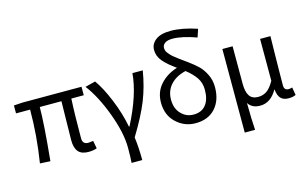

<svg xmlns="http://www.w3.org/2000/svg" viewBox="-114 -1129 2642 1647"><g transform="rotate(-15 1207.0 -305.0)"><path d="M541 12.7Q479.5 12.7 451.2 -21Q422.9 -54.7 422.9 -122.1Q422.9 -148.4 425.3 -276.4Q427.7 -404.3 428.7 -467.8H236.3Q236.3 -328.1 204.1 4.9L112.3 0Q150.4 -239.3 150.4 -467.8H25.4V-538.1L102.5 -543H627V-467.8H516.6Q508.8 -326.2 508.8 -116.2Q508.8 -63.5 559.6 -63.5Q567.4 -63.5 603.5 -68.4L616.2 1Q584 12.7 541 12.7Z M873 199.2Q877 150.4 877 65.4Q877 -66.4 811 -244.1Q745.1 -421.9 660.2 -533.2L751 -556.6Q804.7 -482.4 856.4 -356.4Q908.2 -230.5 931.6 -107.4H936.5Q1064.5 -356.4 1079.1 -543H1170.9Q1148.4 -404.3 1101.1 -285.2Q1053.7 -166 955.1 -4.9Q967.8 89.8 967.8 199.2Z M1495.1 -63.5Q1567.4 -63.5 1605 -111.3Q1642.6 -159.2 1642.6 -244.1Q1642.6 -306.6 1611.3 -352.5Q1580.1 -398.4 1523.4 -442.4Q1436.5 -421.9 1388.2 -368.2Q1339.8 -314.5 1339.8 -236.3Q1339.8 -158.2 1385.3 -110.8Q1430.7 -63.5 1495.1 -63.5ZM1721.7 -764.6 1698.2 -693.4Q1570.3 -739.3 1486.3 -739.3Q1441.4 -739.3 1418.9 -722.7Q1396.5 -706.1 1396.5 -681.6Q1396.5 -668.9 1400.4 -657.2Q1404.3 -645.5 1414.1 -633.8Q1423.8 -622.1 1432.6 -612.3Q1441.4 -602.5 1459 -588.4Q1476.6 -574.2 1488.3 -565.4Q1500 -556.6 1522.9 -540Q1545.9 -523.4 1559.6 -513.7Q1614.3 -473.6 1647.5 -441.9Q1680.7 -410.2 1706.5 -358.4Q1732.4 -306.6 1732.4 -245.1Q1732.4 -127.9 1668.9 -57.6Q1605.5 12.7 1493.2 12.7Q1394.5 12.7 1322.3 -55.2Q1250 -123 1250 -234.4Q1250 -328.1 1308.1 -393.6Q1366.2 -459 1460 -488.3Q1388.7 -538.1 1349.1 -584Q1309.6 -629.9 1309.6 -686.5Q1309.6 -739.3 1355 -773.9Q1400.4 -808.6 1488.3 -808.6Q1590.8 -808.6 1721.7 -764.6Z M1877.9 199.2V-543H1968.8V-210Q1968.8 -137.7 1992.7 -102.1Q2016.6 -66.4 2069.3 -66.4Q2111.3 -66.4 2144.5 -87.9Q2177.7 -109.4 2212.9 -170.9V-543H2304.7Q2303.7 -493.2 2302.2 -401.4Q2300.8 -309.6 2299.8 -236.8Q2298.8 -164.1 2298.8 -106.4Q2298.8 -63.5 2338.9 -63.5Q2352.5 -63.5 2371.1 -69.3L2382.8 0Q2357.4 12.7 2319.3 12.7Q2273.4 12.7 2249.5 -12.2Q2225.6 -37.1 2220.7 -91.8H2218.8Q2160.2 10.7 2067.4 10.7Q1994.1 10.7 1961.9 -41Q1962.9 105.5 1969.7 199.2Z"/></g></svg>

Font: GenYoGothic TW TTF Regular
Style: Regular
Weight: 400
Version: Version 1.300